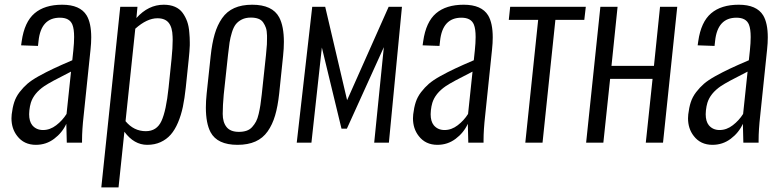

<svg xmlns="http://www.w3.org/2000/svg" viewBox="-20 -607 3316 817"><path d="M132.8 9.3Q82 9.3 53.2 -28.3Q28.8 -59.6 28.8 -103.5Q28.8 -111.8 29.8 -120.6Q33.2 -149.4 40.5 -172.1Q47.9 -194.8 63.2 -214.8Q78.6 -234.9 96.2 -250.2Q113.8 -265.6 145 -283Q176.3 -300.3 207.3 -314.9Q238.3 -329.6 287.6 -350.6L292 -392.1Q295.4 -424.8 295.4 -449.2Q295.4 -483.9 288.1 -502Q276.4 -531.7 234.9 -531.7Q154.3 -531.7 144 -432.6L141.6 -411.6L69.8 -414.1Q70.3 -418 72.3 -431.6Q84 -513.7 127 -550.3Q169.9 -586.9 244.6 -586.9Q320.8 -586.9 348.6 -541.5Q368.2 -508.8 368.2 -447.8Q368.2 -423.8 365.2 -396L335.9 -114.7Q329.1 -54.2 329.1 -10.7Q329.1 -5.4 329.1 0H264.2Q262.2 -59.1 262.2 -80.1Q244.6 -42 210.4 -16.4Q176.3 9.3 132.8 9.3ZM163.1 -53.7Q192.9 -53.7 219.2 -74Q245.6 -94.2 263.2 -122.1L282.2 -302.2Q193.8 -257.8 168 -240.2Q124 -210 111.3 -169.9Q106.9 -155.3 105 -137.7Q104 -128.9 104 -121.1Q104 -90.8 117.2 -74.2Q134.3 -53.7 163.1 -53.7Z M411.1 190.4 491.7 -578.1H564.9L560.5 -530.3Q611.3 -586.9 676.8 -586.9Q704.1 -586.9 724.4 -578.1Q744.6 -569.3 756.8 -552.7Q769 -536.1 776.4 -515.6Q783.7 -495.1 785.6 -467.8Q787.6 -446.8 787.6 -427.2Q787.6 -420.4 787.6 -414.1Q786.6 -388.2 783.2 -356.4L770.5 -234.4Q765.6 -188.5 758.1 -152.3Q750.5 -116.2 737.3 -85.2Q724.1 -54.2 706.3 -33.9Q688.5 -13.7 663.3 -2.2Q638.2 9.3 606.4 9.3Q550.3 9.3 509.3 -46.4L484.4 190.4ZM600.6 -48.8Q647 -48.8 667 -92Q687 -135.3 697.3 -233.4L710 -356.4Q714.8 -403.3 714.8 -438Q714.8 -444.8 714.4 -451.7Q713.4 -490.2 698 -509.8Q682.6 -529.3 649.9 -529.3Q605.5 -529.3 555.7 -484.9L514.2 -91.3Q549.3 -48.8 600.6 -48.8Z M996.6 -45.9Q1015.1 -45.9 1029.3 -50.8Q1043.5 -55.7 1053.2 -66.7Q1063 -77.6 1069.6 -90.1Q1076.2 -102.5 1080.8 -122.6Q1085.4 -142.6 1088.1 -160.4Q1090.8 -178.2 1093.8 -205.1L1111.8 -373Q1114.7 -400.4 1115.7 -418Q1116.2 -429.2 1116.2 -442.4Q1116.2 -448.7 1116.2 -455.6Q1115.7 -476.1 1111.6 -488.3Q1107.4 -500.5 1099.9 -511.5Q1092.3 -522.5 1079.1 -527.3Q1065.9 -532.2 1047.4 -532.2Q1025.4 -532.2 1009.3 -524.2Q993.2 -516.1 983.4 -503.7Q973.6 -491.2 966.8 -469Q960 -446.8 956.8 -426Q953.6 -405.3 950.2 -373L932.1 -205.1Q927.7 -157.7 927.7 -122.3Q927.7 -86.9 944.1 -66.4Q960.4 -45.9 996.6 -45.9ZM990.7 9.3Q904.8 9.3 876 -44.4Q856 -82.5 856 -149.4Q856 -176.8 859.4 -209L876.5 -369.1Q882.3 -423.3 893.6 -461.9Q904.8 -500.5 925 -529.5Q945.3 -558.6 977.1 -572.8Q1008.8 -586.9 1053.2 -586.9Q1139.2 -586.9 1168 -533.2Q1188 -495.6 1188 -428.7Q1188 -401.4 1184.6 -369.1L1168 -209Q1162.1 -154.3 1150.6 -115.5Q1139.2 -76.7 1118.9 -47.9Q1098.6 -19 1066.9 -4.9Q1035.2 9.3 990.7 9.3Z M1242.7 0 1308.6 -578.1H1363.8L1457 -180.7L1633.8 -578.1H1690.4L1634.8 0H1572.3L1613.3 -406.2L1456.1 -59.6H1433.1L1349.6 -404.8L1305.2 0Z M1841.3 9.3Q1790.5 9.3 1761.7 -28.3Q1737.3 -59.6 1737.3 -103.5Q1737.3 -111.8 1738.3 -120.6Q1741.7 -149.4 1749 -172.1Q1756.3 -194.8 1771.7 -214.8Q1787.1 -234.9 1804.7 -250.2Q1822.3 -265.6 1853.5 -283Q1884.8 -300.3 1915.8 -314.9Q1946.8 -329.6 1996.1 -350.6L2000.5 -392.1Q2003.9 -424.8 2003.9 -449.2Q2003.9 -483.9 1996.6 -502Q1984.9 -531.7 1943.4 -531.7Q1862.8 -531.7 1852.5 -432.6L1850.1 -411.6L1778.3 -414.1Q1778.8 -418 1780.8 -431.6Q1792.5 -513.7 1835.4 -550.3Q1878.4 -586.9 1953.1 -586.9Q2029.3 -586.9 2057.1 -541.5Q2076.7 -508.8 2076.7 -447.8Q2076.7 -423.8 2073.7 -396L2044.4 -114.7Q2037.6 -54.2 2037.6 -10.7Q2037.6 -5.4 2037.6 0H1972.7Q1970.7 -59.1 1970.7 -80.1Q1953.1 -42 1918.9 -16.4Q1884.8 9.3 1841.3 9.3ZM1871.6 -53.7Q1901.4 -53.7 1927.7 -74Q1954.1 -94.2 1971.7 -122.1L1990.7 -302.2Q1902.3 -257.8 1876.5 -240.2Q1832.5 -210 1819.8 -169.9Q1815.4 -155.3 1813.5 -137.7Q1812.5 -128.9 1812.5 -121.1Q1812.5 -90.8 1825.7 -74.2Q1842.8 -53.7 1871.6 -53.7Z M2215.3 0 2270 -522.5H2145L2150.9 -578.1H2472.7L2466.3 -522.5H2343.3L2288.6 0Z M2474.1 0 2534.7 -578.1H2607.9L2582 -326.7H2762.7L2788.6 -578.1H2861.8L2801.3 0H2728L2756.8 -271.5H2576.2L2547.4 0Z M3011.7 9.3Q2960.9 9.3 2932.1 -28.3Q2907.7 -59.6 2907.7 -103.5Q2907.7 -111.8 2908.7 -120.6Q2912.1 -149.4 2919.4 -172.1Q2926.8 -194.8 2942.1 -214.8Q2957.5 -234.9 2975.1 -250.2Q2992.7 -265.6 3023.9 -283Q3055.2 -300.3 3086.2 -314.9Q3117.2 -329.6 3166.5 -350.6L3170.9 -392.1Q3174.3 -424.8 3174.3 -449.2Q3174.3 -483.9 3167 -502Q3155.3 -531.7 3113.8 -531.7Q3033.2 -531.7 3022.9 -432.6L3020.5 -411.6L2948.7 -414.1Q2949.2 -418 2951.2 -431.6Q2962.9 -513.7 3005.9 -550.3Q3048.8 -586.9 3123.5 -586.9Q3199.7 -586.9 3227.5 -541.5Q3247.1 -508.8 3247.1 -447.8Q3247.1 -423.8 3244.1 -396L3214.8 -114.7Q3208 -54.2 3208 -10.7Q3208 -5.4 3208 0H3143.1Q3141.1 -59.1 3141.1 -80.1Q3123.5 -42 3089.4 -16.4Q3055.2 9.3 3011.7 9.3ZM3042 -53.7Q3071.8 -53.7 3098.1 -74Q3124.5 -94.2 3142.1 -122.1L3161.1 -302.2Q3072.8 -257.8 3046.9 -240.2Q3002.9 -210 2990.2 -169.9Q2985.8 -155.3 2983.9 -137.7Q2982.9 -128.9 2982.9 -121.1Q2982.9 -90.8 2996.1 -74.2Q3013.2 -53.7 3042 -53.7Z"/></svg>

Font: Oswald
Style: Light
Weight: 300
Designer: Vernon Adams
Foundry: Vernon Adams
Version: 3.0; ttfautohint (v0.95.6-bc232) -l 8 -r 50 -G 200 -x 0 -w "